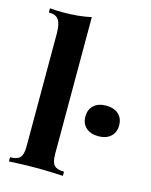

<svg xmlns="http://www.w3.org/2000/svg" viewBox="-117 -859 736 935"><g transform="rotate(15 250.5 -391.5)"><path d="M228 -783V-93Q228 -51 242.5 -36Q257 -21 292 -21V0Q273 -1 235 -2.5Q197 -4 158 -4Q119 -4 79.5 -2.5Q40 -1 20 0V-21Q55 -21 69.5 -36Q84 -51 84 -93V-663Q84 -708 70.5 -729.5Q57 -751 20 -751V-772Q52 -769 82 -769Q123 -769 160 -772.5Q197 -776 228 -783ZM408 -385Q447 -385 470 -364.5Q493 -344 493 -308Q493 -272 470 -251.5Q447 -231 408 -231Q369 -231 346 -251.5Q323 -272 323 -308Q323 -344 346 -364.5Q369 -385 408 -385Z"/></g></svg>

Font: Playfair Display
Style: Bold
Weight: 700
Designer: Claus Eggers Sørensen
Foundry: Claus Eggers Sørensen
Version: Version 1.203